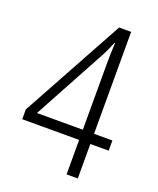

<svg xmlns="http://www.w3.org/2000/svg" viewBox="-135 -802 730 885"><g transform="rotate(20 230.5 -359.5)"><path d="M299 0H354V-169H444V-219H354V-719H295L20 -217V-169H299ZM74 -219 256 -555C273 -584 286 -613 299 -645H302C300 -610 299 -575 299 -536V-219Z"/></g></svg>

Font: Noto Sans Malayalam Condensed Light
Style: Regular
Weight: 300
Width: 3
Designer: Jelle Bosma - Monotype Design Team
Foundry: Monotype Imaging Inc.
Version: Version 2.104